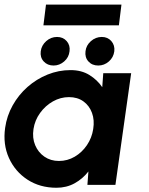

<svg xmlns="http://www.w3.org/2000/svg" viewBox="-27 -828 667 860"><path d="M435.5 -500H560.5L490 0H364.5L369 -60Q343.5 -27 307.2 -7Q271 13 226 13Q152 13 96.2 -23.2Q40.5 -59.5 13 -120.5Q-14.5 -181.5 -4 -255.5Q3.5 -309 29.8 -356Q56 -403 96.2 -438.5Q136.5 -474 186 -494Q235.5 -514 289 -514Q338 -514 373.2 -492.2Q408.5 -470.5 431 -437.5ZM237 -107Q275 -107 307.8 -126.2Q340.5 -145.5 362.5 -178Q384.5 -210.5 390.5 -250Q397 -290 385 -322.5Q373 -355 346.5 -374Q320 -393 282 -393Q244 -393 210 -373.8Q176 -354.5 152.5 -322Q129 -289.5 123 -250Q117 -210 130.5 -177.8Q144 -145.5 172 -126.2Q200 -107 237 -107ZM213 -534.5Q185.5 -534.5 168.8 -552.8Q152 -571 155.5 -598.5Q159 -625 180 -643.8Q201 -662.5 228.5 -662.5Q255.5 -662.5 271.8 -643.8Q288 -625 284.5 -598.5Q281.5 -571 260.5 -552.8Q239.5 -534.5 213 -534.5ZM413 -534.5Q385.5 -534.5 369 -552.8Q352.5 -571 356 -598.5Q359 -625 380.2 -643.8Q401.5 -662.5 429 -662.5Q455.5 -662.5 471.8 -643.8Q488 -625 485 -598.5Q481.5 -571 460.8 -552.8Q440 -534.5 413 -534.5ZM179 -807.5H517L505.5 -714.5H167.5Z"/></svg>

Font: Urbanist
Style: Bold Italic
Weight: 700
Italic angle: -8°
Designer: Corey Hu
Foundry: Corey Hu
Version: Version 1.330; ttfautohint (v1.8.4.7-5d5b)